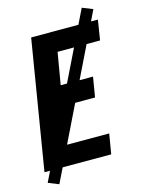

<svg xmlns="http://www.w3.org/2000/svg" viewBox="-133 -896 775 1056"><g transform="rotate(-15 254.5 -368.0)"><path d="M8 0 129 -735H509L491 -621H249L218 -439H402L383 -325H200L165 -114H407L388 0ZM70 85 10 61 440 -821 500 -797Z"/></g></svg>

Font: Iosevka SS04 Heavy
Style: Italic
Weight: 900
Italic angle: -9°
Monospace: yes
Designer: Belleve Invis
Foundry: Belleve Invis
Version: Version 19.0.0; ttfautohint (v1.8.4)